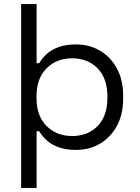

<svg xmlns="http://www.w3.org/2000/svg" viewBox="-20 -720 683 940"><path d="M83.5 200V-700H159.2V-410.5H172Q185.2 -433.8 207.5 -454.6Q229.8 -475.5 265.5 -489Q301.2 -502.5 352.2 -502.5Q416.8 -502.5 468.9 -472.2Q521 -442 552 -385.4Q583 -328.8 583 -250.8V-237.8Q583 -159.8 552 -103.1Q521 -46.5 468.9 -16.2Q416.8 14 352.2 14Q301.2 14 265.5 0.5Q229.8 -13 207.5 -34Q185.2 -55 172 -77.2H159.2V200ZM505.8 -240V-248.5Q505.8 -336.2 457.9 -385.4Q410 -434.5 333 -434.5Q257 -434.5 207.9 -385.4Q158.8 -336.2 158.8 -248.5V-240Q158.8 -152.2 207.9 -103.1Q257 -54 333 -54Q410 -54 457.9 -103.1Q505.8 -152.2 505.8 -240Z"/></svg>

Font: Space 7353
Style: Regular
Weight: 400
Designer: Christine Claussen + Ruben Lyon  (Space 7353)
Version: Version 1.000;FEAKit 1.0